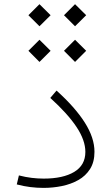

<svg xmlns="http://www.w3.org/2000/svg" viewBox="-20 -893 531 917"><path d="M285.6 -820.3 338.4 -873 391.6 -820.3 338.4 -767.6ZM115.7 -820.3 168.5 -873 221.7 -820.3 168.5 -767.6ZM115.7 -650.4 168.5 -703.1 221.7 -650.4 168.5 -597.2ZM285.6 -650.4 338.4 -703.1 391.6 -650.4 338.4 -597.2ZM431.2 -168Q431.2 -119.1 410.2 -85.9Q389.2 -52.7 354 -33Q318.8 -13.2 275.6 -4.4Q232.4 4.4 188 4.4Q156.7 4.4 125 0.5Q93.3 -3.4 60.1 -12.2L70.3 -55.2Q102.5 -46.9 131.3 -43.5Q160.2 -40 188.5 -40Q281.2 -40 334.5 -72Q387.7 -104 387.7 -167.5Q387.7 -222.7 345.9 -285.9Q304.2 -349.1 220.2 -425.3L250 -460.4Q338.9 -380.4 385 -307.6Q431.2 -234.9 431.2 -168Z"/></svg>

Font: Estedad-FD ExtraLight
Style: Regular
Weight: 200
Designer: Amin Abedi
Version: Version 7.3